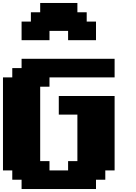

<svg xmlns="http://www.w3.org/2000/svg" viewBox="-20 -1270 915 1290"><path d="M125 0H625V-62.5H687.5V-125H750V-625H375V-500H500V-187.5H437.5V-125H312.5V-187.5H250V-687.5H312.5V-750H750V-875H125V-812.5H62.5V-750H0V-125H62.5V-62.5H125ZM437.5 -1000H625V-1125H562.5V-1187.5H500V-1250H250V-1187.5H187.5V-1125H125V-1000H312.5V-1062.5H437.5Z"/></svg>

Font: Faithful 32x
Style: Bold
Weight: 400
Foundry: Faithful Resource Pack
Version: Version 1.0; January 27, 2023